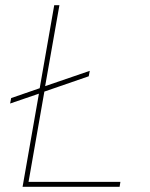

<svg xmlns="http://www.w3.org/2000/svg" viewBox="-20 -720 577 740"><path d="M67 0H441L444 -19H90L151 -367L322 -426L326 -447L154 -388L209 -700H189L133 -380L23 -342L19 -321L130 -359Z"/></svg>

Font: Fixel Display 20240404 Thin
Style: Italic
Weight: 100
Italic angle: -10°
Designer: AlfaBravo + MacPaw
Foundry: Kyrylo Tkachov, Marchela Mozhyna, Serhii Makarenko, Maria Weinstein, Zakhar Kryvoshyya
Version: Version 1.211;Glyphs 3.2 (3225)